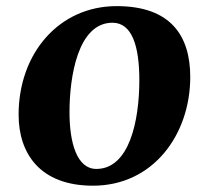

<svg xmlns="http://www.w3.org/2000/svg" viewBox="-20 -587 664 615"><path d="M39.6 -219.7C39.6 -96.7 106.9 7.8 277.8 7.8C471.2 7.8 589.4 -156.7 589.4 -340.3C589.4 -474.1 525.4 -567.4 353.5 -567.4C169.4 -567.4 39.6 -416.5 39.6 -219.7ZM288.6 -45.9C226.1 -45.9 202.6 -129.9 202.6 -227.5C202.6 -338.9 228.5 -514.2 340.3 -514.2C402.8 -514.2 426.3 -439.5 426.3 -330.6C426.3 -198.2 393.6 -45.9 288.6 -45.9Z"/></svg>

Font: Merriweather
Style: Heavy Italic
Weight: 900
Italic angle: -7.5°
Designer: Eben Sorkin
Foundry: Eben Sorkin
Version: Version 1.001